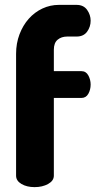

<svg xmlns="http://www.w3.org/2000/svg" viewBox="-20 -768 394 788"><path d="M201 -476H314Q333 -476 342.5 -458.5Q352 -441 352 -421Q352 -400 342.5 -383Q333 -366 314 -366H201V-47Q201 -26 177.5 -13Q154 0 122 0Q90 0 68 -13Q46 -26 46 -47V-547Q46 -590 60 -627Q74 -664 98 -691Q122 -718 154 -733Q186 -748 222 -748H294Q323 -748 337.5 -727.5Q352 -707 352 -683Q352 -658 337.5 -638Q323 -618 294 -618H256Q232 -618 216.5 -605Q201 -592 201 -564Z"/></svg>

Font: AkaAcidDosis
Style: ExtraBold
Weight: 800
Designer: Edgar Tolentino, Pablo Impallari, Igino Marini, Aka-Acid
Foundry: Edgar Tolentino, Pablo Impallari, Igino Marini, Aka-Acid
Version: Version 1.007